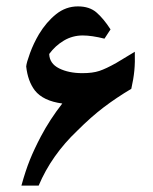

<svg xmlns="http://www.w3.org/2000/svg" viewBox="-20 -581 478 601"><path d="M222 -172Q141 -95 101 0H47Q60 -47 73.5 -80.5Q87 -114 108 -154Q136 -207 175 -257Q115 -265 89 -298Q67 -327 62 -373Q63 -385 74 -415Q85 -445 102 -474Q125 -512 155.5 -536.5Q186 -561 224 -561Q260 -561 282 -542Q304 -523 326 -489L307 -460Q267 -470 239 -470Q207 -470 180 -454Q153 -438 134 -412Q135 -382 165 -367Q195 -352 238 -352Q270 -352 291 -359Q312 -366 344 -384L402 -419Q403 -386 400.5 -360Q398 -334 391 -303Q344 -275 304.5 -245Q265 -215 222 -172Z"/></svg>

Font: Mirza SemiBold
Style: Regular
Weight: 600
Designer: Arabic design by Kourosh Beigpour, Latin design by Eduardo Tunni, engineering by Lasse Fister
Version: Version 1.0010g